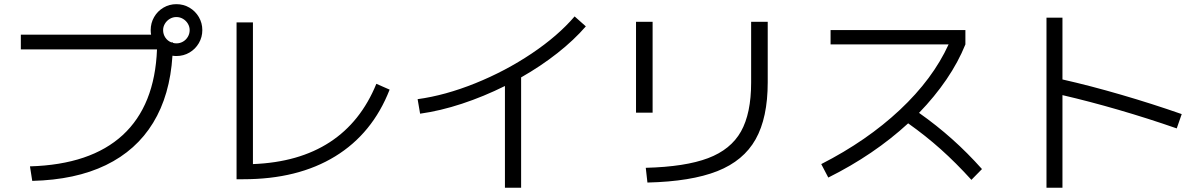

<svg xmlns="http://www.w3.org/2000/svg" viewBox="-20 -838 5665 904"><path d="M719.2 -605.5H78.1V-674.8H691.4Q689.5 -684.1 689.5 -696.3Q689.5 -729.5 705.6 -757.6Q721.7 -785.6 749.5 -802Q777.3 -818.4 810.5 -818.4Q844.2 -818.4 872.1 -802Q899.9 -785.6 916.3 -757.6Q932.6 -729.5 932.6 -696.3Q932.6 -663.1 916.3 -635Q899.9 -606.9 872.1 -590.6Q844.2 -574.2 810.5 -574.2Q800.8 -574.2 792 -575.7Q780.3 -389.6 700.9 -259.8Q621.6 -129.9 478.3 -60.5Q335 8.8 131.8 13.7L121.1 -54.7Q406.7 -63 557.9 -202.1Q709 -341.3 719.2 -605.5ZM873 -696.3Q873 -712.4 864.5 -726.6Q856 -740.7 841.6 -749.3Q827.1 -757.8 810.5 -757.8Q793.9 -757.8 779.5 -749.3Q765.1 -740.7 756.6 -726.6Q748 -712.4 748 -696.3Q748 -676.8 758.5 -661.1Q769 -645.5 786.1 -638.7H793.9V-636.2Q802.7 -633.8 810.5 -633.8Q827.6 -633.8 841.8 -642.1Q856 -650.4 864.5 -664.8Q873 -679.2 873 -696.3Z M1093.8 -732.4H1170.9V-65.4Q1387.2 -73.7 1533 -168.7Q1678.7 -263.7 1752 -443.4L1814.5 -416Q1733.9 -209.5 1558.1 -101.8Q1382.3 5.9 1126 5.9H1093.8Z M2685.5 -760.7 2738.3 -713.9Q2682.6 -649.4 2604.5 -587.9Q2526.4 -526.4 2433.6 -473.6V45.9H2357.4V-433.1Q2257.3 -383.3 2155 -349.6Q2052.7 -315.9 1958 -302.7L1946.3 -371.1Q2075.7 -388.7 2217.5 -445.8Q2359.4 -502.9 2483.2 -585.9Q2606.9 -668.9 2685.5 -760.7Z M3516.6 -449.2V-735.4H3594.7V-450.2Q3594.7 -283.7 3537.8 -182.4Q3481 -81.1 3357.4 -32.2Q3233.9 16.6 3028.3 21.5L3020.5 -47.9Q3206.5 -52.7 3313.7 -93.3Q3420.9 -133.8 3468.8 -219Q3516.6 -304.2 3516.6 -449.2ZM2974.6 -735.4H3052.7V-307.6H2974.6Z M4446.3 -628.9H3890.6V-696.3H4525.4V-628.9Q4491.7 -545.4 4436.3 -464.1Q4380.9 -382.8 4307.1 -306.6Q4390.6 -247.6 4462.6 -183.3Q4534.7 -119.1 4603.5 -42L4553.7 8.8Q4480.5 -71.8 4409.2 -135.5Q4337.9 -199.2 4255.9 -257.3Q4095.2 -109.4 3879.9 -2L3846.7 -65.4Q4062 -175.3 4217 -320.8Q4372.1 -466.3 4446.3 -628.9Z M4982.4 -390.1V45.9H4907.2V-754.9H4982.4V-463.9Q5114.3 -434.1 5259.3 -391.8Q5404.3 -349.6 5543.9 -300.8L5520.5 -233.4Q5384.3 -280.8 5246.6 -320.8Q5108.9 -360.8 4982.4 -390.1Z"/></svg>

Font: Pretendard JP
Style: Regular
Weight: 400
Designer: Base glyphs from Inter by Rasmus Andersson; Hangeul glyphs from Noto Sans CJK(Source Han Sans) by Jang Soo-young and Kan
Foundry: Kil Hyung-jin
Version: Version 1.309